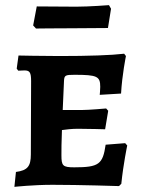

<svg xmlns="http://www.w3.org/2000/svg" viewBox="-20 -719 552 747"><path d="M120 -608C120 -608 200 -609 259 -609L400 -610L412 -685L404 -699C404 -699 327 -693 277 -693C218 -693 123 -694 123 -694L109 -620ZM36 8C36 8 109 0 184 0C291 0 443 5 443 5L452 -4C460 -82 475 -153 475 -153L467 -162L391 -156C380 -80 365 -68 269 -68C224 -68 219 -74 219 -115C219 -136 219 -165 221 -213C235 -215 259 -218 283 -218C324 -218 389 -216 389 -216L401 -288L393 -297C393 -297 326 -291 298 -291H224L229 -404C230 -426 234 -428 270 -428C358 -428 370 -422 370 -381C370 -370 368 -350 368 -350L451 -355C455 -428 470 -501 470 -501L463 -510C413 -504 325 -501 211 -501C146 -501 52 -503 52 -503L45 -452L51 -444C51 -444 66 -445 75 -445C96 -445 101 -437 101 -403L100 -118C100 -72 87 -56 42 -50Z"/></svg>

Font: Alegreya SC
Style: Bold
Weight: 700
Designer: Juan Pablo del Peral
Foundry: Huerta Tipografica
Version: Version 2.007;PS 002.007;hotconv 1.0.88;makeotf.lib2.5.64775